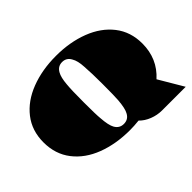

<svg xmlns="http://www.w3.org/2000/svg" viewBox="-156 -972 1301 1301"><g transform="rotate(-45 495.0 -321.0)"><path d="M865 -112 969 64H742Q697 64 653.5 47Q610 30 581 0Q534 5 495 5Q361 5 253.5 -36Q146 -77 83.5 -157.5Q21 -238 21 -351Q21 -463 83.5 -543Q146 -623 254 -664.5Q362 -706 495 -706Q628 -706 736 -664.5Q844 -623 906.5 -543Q969 -463 969 -351Q969 -206 865 -112ZM558 -92Q575 -121 581 -195Q584 -234 584 -351Q584 -453 579 -518Q576 -578 557 -609Q537 -647 495 -647Q454 -647 433 -609Q416 -579 411 -518Q406 -469 406 -351Q406 -230 410 -195Q415 -122 432 -92Q453 -54 495 -54Q538 -54 558 -92Z"/></g></svg>

Font: Notable
Style: Regular
Weight: 400
Designer: Multiple Designers
Foundry: Google, Inc.
Version: Version 1.100